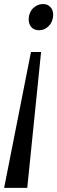

<svg xmlns="http://www.w3.org/2000/svg" viewBox="-26 -768 278 930"><path d="M106 142H-6L124 -516H173ZM231.5 -692.5Q230 -662 210 -641.8Q190 -621.5 164 -621.5Q137.5 -621.5 124.8 -637.8Q112 -654 113 -677Q114.5 -709.5 135.2 -729Q156 -748.5 183 -748.5Q204.5 -748.5 218.5 -733.5Q232.5 -718.5 231.5 -692.5Z"/></svg>

Font: Merriweather 72pt
Style: Italic
Weight: 400
Italic angle: -7.8°
Version: Version 2.101